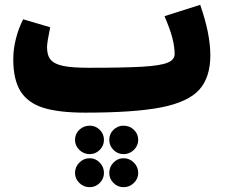

<svg xmlns="http://www.w3.org/2000/svg" viewBox="-20 -447 937 796"><path d="M852 -218Q852 -126 806 -75Q760 -24 649 -2Q538 20 334 20Q224 20 160 0Q96 -20 65.5 -68Q35 -116 35 -202Q35 -243 46 -286.5Q57 -330 76 -367L188 -334Q175 -271 175 -251Q175 -217 190.5 -199Q206 -181 243 -173.5Q280 -166 349 -166Q497 -166 571 -170.5Q645 -175 674.5 -187Q704 -199 704 -223Q704 -252 695 -288Q686 -324 662 -380L810 -427Q852 -307 852 -218ZM291 133Q291 108 309 91Q327 74 352 74Q376 74 393.5 91Q411 108 411 133Q411 157 393.5 174.5Q376 192 352 192Q327 192 309 174.5Q291 157 291 133ZM433 133Q433 108 450.5 91Q468 74 492 74Q517 74 535 91Q553 108 553 133Q553 157 535 174.5Q517 192 492 192Q468 192 450.5 174.5Q433 157 433 133ZM291 270Q291 245 309 227Q327 209 352 209Q376 209 393.5 227Q411 245 411 270Q411 294 393.5 311.5Q376 329 352 329Q327 329 309 311.5Q291 294 291 270ZM433 270Q433 245 450.5 227Q468 209 492 209Q517 209 535 227Q553 245 553 270Q553 294 535 311.5Q517 329 492 329Q468 329 450.5 311.5Q433 294 433 270Z"/></svg>

Font: FiraGO Heavy
Style: Regular
Weight: 900
Designer: bBox Type
Foundry: bBox Type GmbH
Version: Version 1.001